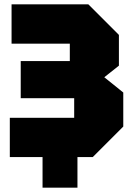

<svg xmlns="http://www.w3.org/2000/svg" viewBox="-20 -720 605 880"><path d="M405 0H335V140H175V0H25V-180H320V-270H75V-440H300V-520H33V-700H385L525 -560V-419L458 -366L545 -296V-140Z"/></svg>

Font: Tektur SemiCondensed Black
Style: Regular
Weight: 900
Width: 4
Designer: Adam Jagosz
Foundry: Adam Jagosz
Version: Version 1.005;gftools[0.9.30]